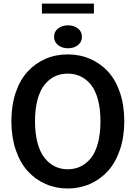

<svg xmlns="http://www.w3.org/2000/svg" viewBox="-20 -1056 767 1087"><path d="M217.3 -979.5V-1035.6H511.7V-979.5ZM421.1 -800.3Q398.4 -782.7 365.2 -782.7Q332 -782.7 309.1 -800.3Q286.1 -817.9 286.1 -847.7Q286.1 -877.4 309.1 -895Q332 -912.6 365.2 -912.6Q398.4 -912.6 421.1 -895Q443.8 -877.4 443.8 -847.7Q443.8 -817.9 421.1 -800.3ZM44.4 -369.6Q44.4 -459.5 68.8 -531.7Q93.3 -604 136.5 -650.9Q179.7 -697.8 237.5 -722.9Q295.4 -748 363.3 -748Q431.6 -748 489.7 -722.9Q547.9 -697.8 591.3 -650.9Q634.8 -604 659.2 -531.7Q683.6 -459.5 683.6 -369.6Q683.6 -280.3 658.7 -207.5Q633.8 -134.8 590.6 -87.4Q547.4 -40 489 -14.4Q430.7 11.2 363.3 11.2Q295.9 11.2 237.8 -14.4Q179.7 -40 136.7 -87.4Q93.8 -134.8 69.1 -207.5Q44.4 -280.3 44.4 -369.6ZM363.3 -97.7Q402.8 -97.7 436 -113.5Q469.2 -129.4 494.9 -161.4Q520.5 -193.4 534.7 -246.6Q548.8 -299.8 548.8 -369.6Q548.8 -439.5 534.4 -492.4Q520 -545.4 494.4 -576.9Q468.8 -608.4 435.8 -623.8Q402.8 -639.2 363.3 -639.2Q323.7 -639.2 291 -623.8Q258.3 -608.4 232.7 -576.9Q207 -545.4 192.6 -492.4Q178.2 -439.5 178.2 -369.6Q178.2 -299.8 192.6 -246.6Q207 -193.4 232.7 -161.4Q258.3 -129.4 291.3 -113.5Q324.2 -97.7 363.3 -97.7Z"/></svg>

Font: Epilogue SemiBold
Style: Regular
Weight: 600
Designer: Tyler Finck
Foundry: Etcetera Type Co
Version: Version 2.112